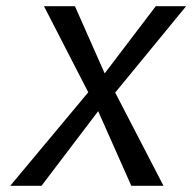

<svg xmlns="http://www.w3.org/2000/svg" viewBox="-20 -600 621 620"><path d="M13 0H114L297 -241L404 0H508L352 -301L581 -580H483L318 -363L222 -580H122L265 -302Z"/></svg>

Font: Charger Sport
Style: SeBdNrwObl
Weight: 600
Designer: Jasper
Foundry: Cannot Into Space Fonts
Version: Version 1.1